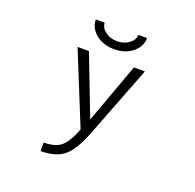

<svg xmlns="http://www.w3.org/2000/svg" viewBox="-161 -904 1322 1303"><g transform="rotate(20 500.0 -253.0)"><path d="M259.8 -519.5H341.8L507.8 -88.9H509.8L667 -519.5H746.1L544.9 0Q493.2 133.8 433.6 182.1Q374 230.5 265.6 230.5V168.9Q346.7 168.9 389.2 134.8Q431.6 100.6 470.7 0ZM620.1 -737.3H682.6Q682.6 -676.8 630.4 -633.3Q578.1 -589.8 498 -589.8Q418 -589.8 365.2 -632.8Q312.5 -675.8 312.5 -737.3H376Q377.9 -700.2 412.6 -673.8Q447.3 -647.5 497.6 -647.5Q547.9 -647.5 583 -673.8Q618.2 -700.2 620.1 -737.3Z"/></g></svg>

Font: GenEi Gothic M SemiLight
Style: Regular
Weight: 350
Designer: o_tamon (Modified); [Source Han Sans]
Ryoko NISHIZUKA  (kana & ideographs); Paul D. Hunt (Latin, Greek & Cyrillic); Wenl
Version: Version 1.1a;Original Version 1.004